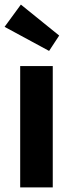

<svg xmlns="http://www.w3.org/2000/svg" viewBox="-22 -817 316 837"><path d="M66 0V-529H208V0ZM192 -595 -2 -700 69 -797 236 -662Z"/></svg>

Font: Readex Pro SemiBold
Style: Regular
Weight: 600
Designer: Bonnie Shaver-Troup, Thomas Jockin
Foundry: Lexend
Version: Version 1.204